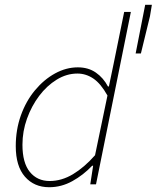

<svg xmlns="http://www.w3.org/2000/svg" viewBox="-20 -772 656 804"><path d="M186 12Q123 12 84.5 -32Q46 -76 46 -160Q46 -229 67.5 -289Q89 -349 126.5 -394Q164 -439 210.5 -464.5Q257 -490 306 -490Q350 -490 381.5 -468Q413 -446 432 -410H436L456 -506L500 -722H528L382 0H358L370 -78H366Q329 -39 283 -13.5Q237 12 186 12ZM188 -14Q238 -14 285.5 -42.5Q333 -71 378 -122L430 -372Q402 -422 371 -443Q340 -464 304 -464Q259 -464 217.5 -438.5Q176 -413 144 -370.5Q112 -328 93 -275Q74 -222 74 -166Q74 -90 105 -52Q136 -14 188 -14ZM548 -548 588 -752H616L608 -704L570 -548Z"/></svg>

Font: Source Sans Variable
Style: Italic
Weight: 200
Italic angle: -11°
Designer: Paul D. Hunt
Foundry: Adobe Systems Incorporated
Version: Version 3.006;hotconv 1.0.111;makeotfexe 2.5.65597